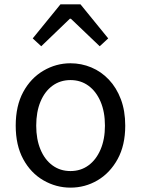

<svg xmlns="http://www.w3.org/2000/svg" viewBox="-20 -847 646 880"><path d="M303 13Q237 13 179 -20.5Q121 -54 86.5 -117.5Q52 -181 52 -271Q52 -362 86.5 -425.5Q121 -489 179 -523Q237 -557 303 -557Q353 -557 398.5 -538Q444 -519 479 -482Q514 -445 534 -392Q554 -339 554 -271Q554 -181 519 -117.5Q484 -54 427 -20.5Q370 13 303 13ZM303 -63Q350 -63 385.5 -89Q421 -115 441 -162Q461 -209 461 -271Q461 -334 441 -381Q421 -428 385.5 -454Q350 -480 303 -480Q256 -480 220.5 -454Q185 -428 165.5 -381Q146 -334 146 -271Q146 -209 165.5 -162Q185 -115 220.5 -89Q256 -63 303 -63ZM130 -671 257 -827H349L476 -671L437 -635L305 -761H300L169 -635Z"/></svg>

Font: Noto Sans TC
Style: Regular
Weight: 400
Designer: Ryoko NISHIZUKA  (kana, bopomofo & ideographs); Paul D. Hunt (Latin, Greek & Cyrillic); Sandoll Communications , Soo-you
Foundry: Adobe
Version: Version 2.004-H2;hotconv 1.0.118;makeotfexe 2.5.65603